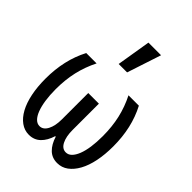

<svg xmlns="http://www.w3.org/2000/svg" viewBox="-236 -945 1073 1073"><g transform="rotate(45 300.0 -408.5)"><path d="M411.4 10Q447.6 10 476.1 -11Q504.6 -32 525.4 -69.7Q546.2 -107.4 557.1 -160.3Q568 -213.2 568 -278Q568 -351.4 553.2 -416.7Q538.4 -482 508 -540H426Q456.4 -480 471.2 -415.7Q486 -351.4 486 -276.2Q486 -229 480.5 -190.3Q475 -151.6 464 -123.9Q453 -96.2 437.9 -81.3Q422.8 -66.4 403.4 -66.4Q374.4 -66.4 358.2 -98.4Q342 -130.4 342 -182V-390H258V-182Q258 -130.4 241.2 -98.4Q224.4 -66.4 196 -66.4Q177.2 -66.4 162.1 -81.3Q147 -96.2 136.3 -123.9Q125.6 -151.6 119.8 -190.6Q114 -229.6 114 -276.8Q114 -351.4 128.8 -415.7Q143.6 -480 174 -540H92Q61.6 -482 46.8 -416.7Q32 -351.4 32 -278Q32 -213.2 42.9 -160.3Q53.8 -107.4 74.3 -69.7Q94.8 -32 123.8 -11Q152.8 10 188 10Q229 10 256.4 -16.4Q283.8 -42.8 298 -89H302Q316.2 -42.8 343.3 -16.4Q370.4 10 411.4 10ZM396.4 -827H296.6L263.4 -625H330Z"/></g></svg>

Font: CommitMonoV143 ExtLt
Style: Regular
Weight: 200
Monospace: yes
Designer: Eigil Nikolajsen
Foundry: Eigil Nikolajsen
Version: Version 1.143